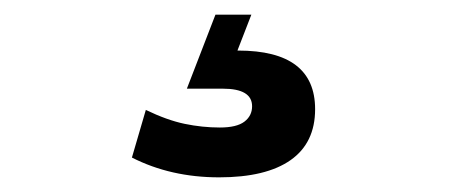

<svg xmlns="http://www.w3.org/2000/svg" viewBox="-20 -20 620 262"><path d="M279 222Q213 222 160 195L179 130Q208 144 232 149Q256 154 280 154Q303 154 313.5 146Q324 138 324 125Q324 101 284 101H235L274 0H323L304 49H305Q410 49 410 129Q410 175 376.5 198.5Q343 222 279 222Z"/></svg>

Font: Sometype Mono
Style: Bold
Weight: 700
Monospace: yes
Designer: Ryoichi Tsunekawa
Foundry: Dharma Type
Version: Version 1.000; ttfautohint (v1.8.3)